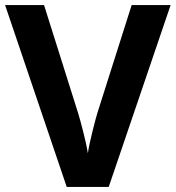

<svg xmlns="http://www.w3.org/2000/svg" viewBox="-20 -827 690 754"><path d="M650 -807H497L362 -382C355 -359 331 -268 325 -225C319 -268 294 -360 287 -382L153 -807H0L242 -93H407Z"/></svg>

Font: Noto Sans Kannada UI
Style: Bold
Weight: 700
Designer: Jelle Bosma - Monotype Design Team
Foundry: Monotype Imaging Inc.
Version: Version 2.005